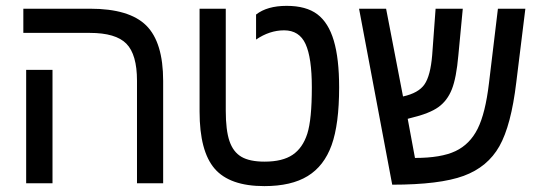

<svg xmlns="http://www.w3.org/2000/svg" viewBox="-20 -629 1840 659"><path d="M160.2 0H69.8V-389.2H160.2ZM540 0H450.2V-352.1Q450.2 -441.9 413.8 -479Q377.4 -516.1 288.1 -516.1H60.1V-599.1H289.1Q423.8 -599.1 481.9 -541.5Q540 -483.9 540 -351.1Z M887.2 9.8Q768.6 9.8 716.8 -50Q665 -109.9 665 -246.1V-599.1H754.9V-249Q754.9 -182.1 767.6 -144.8Q780.3 -107.4 808.6 -90.8Q836.9 -74.2 888.2 -74.2Q949.7 -74.2 984.4 -97.7Q1019 -121.1 1034.7 -169.9Q1050.3 -218.8 1050.3 -329.1Q1050.3 -430.7 1028.8 -477.8Q1007.3 -524.9 955.1 -524.9Q905.3 -524.9 858.9 -493.2V-579.1Q897 -608.9 963.9 -608.9Q1030.8 -608.9 1069.1 -580.1Q1107.4 -551.3 1125.7 -489.5Q1144 -427.7 1144 -329.1Q1144 -202.6 1118.2 -130.9Q1092.3 -59.1 1036.1 -24.7Q980 9.8 887.2 9.8Z M1363.3 -297.9Q1416.5 -309.6 1437 -339.4Q1457.5 -369.1 1463.4 -439.9L1475.1 -599.1H1568.4L1553.2 -439Q1546.4 -361.8 1531 -322.8Q1515.6 -283.7 1484.9 -261.5Q1454.1 -239.3 1390.1 -224.1L1379.4 -221.2L1404.3 -86.9Q1494.1 -86.9 1543.5 -110.4Q1592.8 -133.8 1619.4 -187Q1646 -240.2 1658.2 -342.8L1689 -599.1H1783.2L1752 -346.2Q1734.4 -198.7 1694.1 -127.2Q1653.8 -55.7 1571.5 -25.4Q1489.3 4.9 1326.2 4.9L1212.4 -599.1H1305.2Z"/></svg>

Font: Liberation Mono
Style: Regular
Weight: 400
Monospace: yes
Designer: Steve Matteson
Foundry: Ascender Corporation
Version: Version 2.1.5